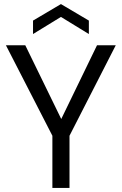

<svg xmlns="http://www.w3.org/2000/svg" viewBox="-20 -922 597 942"><path d="M237 0V-256L9 -700H104L283 -333H278L456 -700H548L321 -256V0ZM142 -755V-821L279 -902L416 -821V-755L279 -839Z"/></svg>

Font: DM Sans 36pt
Style: Regular
Weight: 400
Designer: Colophon Foundry, Jonny Pinhorn
Foundry: Colophon Foundry
Version: Version 4.004;gftools[0.9.30]